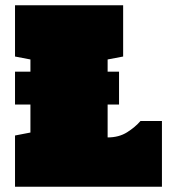

<svg xmlns="http://www.w3.org/2000/svg" viewBox="-20 -710 665 730"><path d="M37.1 0V-194.8L95.7 -206.1V-312.5H37.1V-437.5H95.7V-483.9L37.1 -495.1V-689.9H448.2V-495.1L389.2 -483.9V-437.5H432.6V-312.5H389.2V-187.5Q432.1 -187.5 463.1 -207Q494.1 -226.6 514.2 -250H595.7V0Z"/></svg>

Font: Holtwood One SC
Style: Regular
Weight: 400
Designer: Vernon Adams
Foundry: Vernon Adams
Version: Version 1.100; ttfautohint (v1.8.4.7-5d5b)